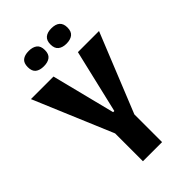

<svg xmlns="http://www.w3.org/2000/svg" viewBox="-252 -940 1029 1029"><g transform="rotate(-45 262.0 -425.5)"><path d="M193 0V-211L4 -660H175L266 -299H275L360 -660H520L338 -210V0ZM349 -735Q320 -735 302.5 -748.5Q285 -762 285 -793Q285 -823 302 -837Q319 -851 349 -851Q414 -851 414 -793Q414 -762 396.5 -748.5Q379 -735 349 -735ZM178 -735Q147 -735 130 -748.5Q113 -762 113 -793Q113 -824 130 -837.5Q147 -851 178 -851Q208 -851 225.5 -837.5Q243 -824 243 -793Q243 -762 225.5 -748.5Q208 -735 178 -735Z"/></g></svg>

Font: Bricolage Grotesque 10pt Condensed Bricolage Grotesque 10pt Condensed Regular
Style: Bold
Weight: 700
Width: 3
Designer: Mathieu Triay
Foundry: Atelier Triay
Version: Version 1.000; ttfautohint (v1.8.4.7-5d5b);gftools[0.9.32]